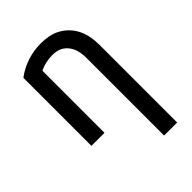

<svg xmlns="http://www.w3.org/2000/svg" viewBox="-218 -624 936 936"><g transform="rotate(-45 250.0 -156.5)"><path d="M348 215V-320Q348 -336 346 -351.5Q344 -367 338.5 -382Q333 -397 323.5 -410Q314 -423 300.5 -432Q287 -441 271.5 -444.5Q256 -448 240 -448Q217 -448 194.5 -443Q172 -438 152 -428V0H62V-469Q100 -498 146 -513Q192 -528 240 -528Q267 -528 294 -523Q321 -518 345 -504.5Q369 -491 387.5 -471Q406 -451 417.5 -426Q429 -401 433.5 -374Q438 -347 438 -320V215Z"/></g></svg>

Font: Iosevka Bendy Medium
Style: Regular
Weight: 500
Monospace: yes
Designer: Belleve Invis
Foundry: Belleve Invis
Version: Version 30.1.2